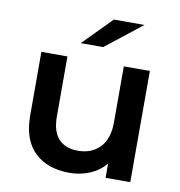

<svg xmlns="http://www.w3.org/2000/svg" viewBox="-78 -756 783 835"><g transform="rotate(10 313.0 -339.0)"><path d="M551 -491V0H442V-63Q414 -29 372.5 -11.5Q331 6 283 6Q185 6 128.5 -48.5Q72 -103 72 -211V-491H187V-226Q187 -160 217 -127.5Q247 -95 302 -95Q363 -95 399.5 -133Q436 -171 436 -243V-491ZM358 -684H493L333 -558H234Z"/></g></svg>

Font: Montserrat Ace
Style: Bold
Weight: 600
Designer: Julieta Ulanovsky
Foundry: Julieta Ulanovsky
Version: Version 1